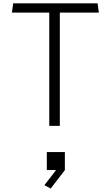

<svg xmlns="http://www.w3.org/2000/svg" viewBox="-20 -750 660 1144"><path d="M273.5 0H336.5V-675H569L561.5 -730H58.5L51 -675H273.5ZM244.5 353.5 282 373.5 366.5 263.5V156H259V263.5H314Z"/></svg>

Font: Monaspace Krypton ExtraLight
Style: Regular
Weight: 200
Designer: Riley Cran & the Lettermatic Team
Foundry: Lettermatic
Version: Version 1.101 (Monaspace Krypton)